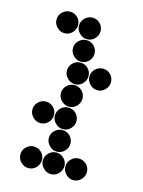

<svg xmlns="http://www.w3.org/2000/svg" viewBox="-108 -762 615 825"><g transform="rotate(15 200.0 -350.0)"><path d="M52 -650Q52 -631 66.5 -616.5Q81 -602 100 -602Q120 -602 134 -616.5Q148 -631 148 -650Q148 -670 134 -684Q120 -698 100 -698Q81 -698 66.5 -684Q52 -670 52 -650ZM152 -650Q152 -631 166.5 -616.5Q181 -602 200 -602Q220 -602 234 -616.5Q248 -631 248 -650Q248 -670 234 -684Q220 -698 200 -698Q181 -698 166.5 -684Q152 -670 152 -650ZM152 -550Q152 -531 166.5 -516.5Q181 -502 200 -502Q220 -502 234 -516.5Q248 -531 248 -550Q248 -570 234 -584Q220 -598 200 -598Q181 -598 166.5 -584Q152 -570 152 -550ZM152 -450Q152 -431 166.5 -416.5Q181 -402 200 -402Q220 -402 234 -416.5Q248 -431 248 -450Q248 -470 234 -484Q220 -498 200 -498Q181 -498 166.5 -484Q152 -470 152 -450ZM252 -450Q252 -431 266.5 -416.5Q281 -402 300 -402Q320 -402 334 -416.5Q348 -431 348 -450Q348 -470 334 -484Q320 -498 300 -498Q281 -498 266.5 -484Q252 -470 252 -450ZM152 -350Q152 -331 166.5 -316.5Q181 -302 200 -302Q220 -302 234 -316.5Q248 -331 248 -350Q248 -370 234 -384Q220 -398 200 -398Q181 -398 166.5 -384Q152 -370 152 -350ZM52 -250Q52 -231 66.5 -216.5Q81 -202 100 -202Q120 -202 134 -216.5Q148 -231 148 -250Q148 -270 134 -284Q120 -298 100 -298Q81 -298 66.5 -284Q52 -270 52 -250ZM152 -250Q152 -231 166.5 -216.5Q181 -202 200 -202Q220 -202 234 -216.5Q248 -231 248 -250Q248 -270 234 -284Q220 -298 200 -298Q181 -298 166.5 -284Q152 -270 152 -250ZM152 -150Q152 -131 166.5 -116.5Q181 -102 200 -102Q220 -102 234 -116.5Q248 -131 248 -150Q248 -170 234 -184Q220 -198 200 -198Q181 -198 166.5 -184Q152 -170 152 -150ZM52 -50Q52 -31 66.5 -16.5Q81 -2 100 -2Q120 -2 134 -16.5Q148 -31 148 -50Q148 -70 134 -84Q120 -98 100 -98Q81 -98 66.5 -84Q52 -70 52 -50ZM152 -50Q152 -31 166.5 -16.5Q181 -2 200 -2Q220 -2 234 -16.5Q248 -31 248 -50Q248 -70 234 -84Q220 -98 200 -98Q181 -98 166.5 -84Q152 -70 152 -50ZM252 -50Q252 -31 266.5 -16.5Q281 -2 300 -2Q320 -2 334 -16.5Q348 -31 348 -50Q348 -70 334 -84Q320 -98 300 -98Q281 -98 266.5 -84Q252 -70 252 -50Z"/></g></svg>

Font: Matrix Sans Print
Style: Regular
Weight: 400
Designer: Brad Neil
Version: Version 1.100